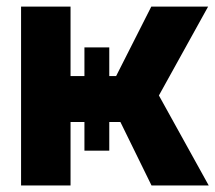

<svg xmlns="http://www.w3.org/2000/svg" viewBox="-20 -566 657 586"><path d="M44.3 0V-545.9H195.3V-333.8H334.4L441.8 -545.9H615.2L465 -274.6L617 0H442.4L347.5 -193.6H195.3V0ZM237.7 -421.3H313.5V-106.2H237.7Z"/></svg>

Font: Inter Tight
Style: Regular
Weight: 400
Designer: Rasmus Andersson
Foundry: rsms
Version: Version 3.002